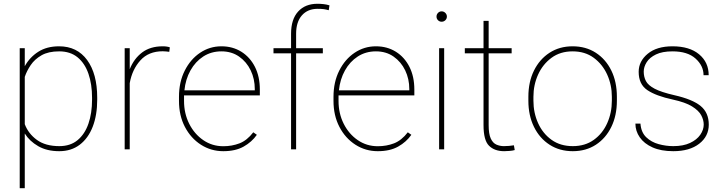

<svg xmlns="http://www.w3.org/2000/svg" viewBox="-20 -780 3784 1003"><path d="M487.8 -269.5V-259.3Q487.8 -178.7 464.4 -118.2Q440.9 -57.6 396.5 -23.9Q352.1 9.8 289.6 9.8Q225.1 9.8 179.7 -16.4Q134.3 -42.5 109.4 -82.5V203.1H83V-528.3H109.4V-434.1Q135.3 -481 179.9 -509.5Q224.6 -538.1 288.6 -538.1Q382.8 -538.1 435.3 -466.3Q487.8 -394.5 487.8 -269.5ZM460.9 -259.3V-269.5Q460.9 -339.8 442.1 -394.5Q423.3 -449.2 385.3 -480.5Q347.2 -511.7 289.1 -511.7Q232.9 -511.7 197 -491.2Q161.1 -470.7 140.4 -439.9Q119.6 -409.2 109.4 -378.4V-131.3Q127.9 -82 172.6 -49.3Q217.3 -16.6 290 -16.6Q347.7 -16.6 385.5 -48.1Q423.3 -79.6 442.1 -134.3Q460.9 -189 460.9 -259.3Z M867.2 -532.7 864.3 -509.3Q856.4 -510.3 847.9 -511.2Q839.4 -512.2 830.1 -512.2Q756.3 -512.2 713.4 -464.6Q670.4 -417 657.7 -345.7V0H631.3V-528.3H657.7V-418.5Q679.7 -473.6 722.4 -505.9Q765.1 -538.1 830.1 -538.1Q842.3 -538.1 851.6 -536.6Q860.8 -535.2 867.2 -532.7Z M1146.5 9.8Q1082.5 9.8 1029.8 -23.9Q977.1 -57.6 946 -116.9Q915 -176.3 915 -252.9V-274.4Q915 -351.6 945.1 -411.1Q975.1 -470.7 1025.4 -504.4Q1075.7 -538.1 1136.7 -538.1Q1195.3 -538.1 1240.7 -509.8Q1286.1 -481.4 1311.8 -430.7Q1337.4 -379.9 1337.4 -312.5V-281.7H941.4Q941.4 -278.3 941.4 -274.4V-252.9Q941.4 -187 968.5 -133.3Q995.6 -79.6 1042 -47.9Q1088.4 -16.1 1146.5 -16.1Q1191.9 -16.1 1231.2 -31.2Q1270.5 -46.4 1303.2 -88.9L1321.8 -75.7Q1295.4 -38.1 1252.7 -14.2Q1210 9.8 1146.5 9.8ZM1136.7 -511.7Q1083.5 -511.7 1042 -484.9Q1000.5 -458 974.9 -411.9Q949.2 -365.7 943.4 -308.1H1311V-314.5Q1311 -367.7 1289.6 -412.4Q1268.1 -457 1229 -484.4Q1189.9 -511.7 1136.7 -511.7Z M1526.9 0H1500.5V-501.5H1408.7V-528.3H1500.5V-603.5Q1500.5 -679.2 1537.4 -719.7Q1574.2 -760.3 1638.7 -760.3Q1653.8 -760.3 1669.9 -758.5Q1686 -756.8 1701.2 -752L1697.3 -726.6Q1683.6 -730.5 1671.4 -732.2Q1659.2 -733.9 1639.2 -733.9Q1587.4 -733.9 1557.1 -699.7Q1526.9 -665.5 1526.9 -603.5V-528.3H1666.5V-501.5H1526.9Z M1953.6 9.8Q1889.6 9.8 1836.9 -23.9Q1784.2 -57.6 1753.2 -116.9Q1722.2 -176.3 1722.2 -252.9V-274.4Q1722.2 -351.6 1752.2 -411.1Q1782.2 -470.7 1832.5 -504.4Q1882.8 -538.1 1943.8 -538.1Q2002.4 -538.1 2047.9 -509.8Q2093.3 -481.4 2118.9 -430.7Q2144.5 -379.9 2144.5 -312.5V-281.7H1748.5Q1748.5 -278.3 1748.5 -274.4V-252.9Q1748.5 -187 1775.6 -133.3Q1802.7 -79.6 1849.1 -47.9Q1895.5 -16.1 1953.6 -16.1Q1999 -16.1 2038.3 -31.2Q2077.6 -46.4 2110.4 -88.9L2128.9 -75.7Q2102.5 -38.1 2059.8 -14.2Q2017.1 9.8 1953.6 9.8ZM1943.8 -511.7Q1890.6 -511.7 1849.1 -484.9Q1807.6 -458 1782 -411.9Q1756.3 -365.7 1750.5 -308.1H2118.2V-314.5Q2118.2 -367.7 2096.7 -412.4Q2075.2 -457 2036.1 -484.4Q1997.1 -511.7 1943.8 -511.7Z M2260.3 -693.4Q2260.3 -704.6 2268.1 -712.6Q2275.9 -720.7 2287.1 -720.7Q2298.3 -720.7 2306.4 -712.6Q2314.5 -704.6 2314.5 -693.4Q2314.5 -682.1 2306.4 -674.3Q2298.3 -666.5 2287.1 -666.5Q2275.9 -666.5 2268.1 -674.3Q2260.3 -682.1 2260.3 -693.4ZM2300.3 -528.3V0H2273.9V-528.3Z M2652.8 -528.3V-501.5H2532.7V-126.5Q2532.7 -80.1 2543.7 -56.4Q2554.7 -32.7 2573 -24.7Q2591.3 -16.6 2612.3 -16.6Q2627.4 -16.6 2639.2 -17.8Q2650.9 -19 2664.6 -21L2668.9 3.9Q2658.2 7.3 2641.1 8.5Q2624 9.8 2613.8 9.8Q2563.5 9.8 2534.7 -18.6Q2505.9 -46.9 2505.9 -126.5V-501.5H2408.2V-528.3H2505.9V-670.9H2532.7V-528.3Z M2740.2 -253.9V-274.4Q2740.2 -352.1 2769.5 -411.4Q2798.8 -470.7 2850.8 -504.4Q2902.8 -538.1 2971.2 -538.1Q3040.5 -538.1 3092.5 -504.4Q3144.5 -470.7 3173.6 -411.4Q3202.6 -352.1 3202.6 -274.4V-253.9Q3202.6 -176.8 3173.6 -117.2Q3144.5 -57.6 3092.8 -23.9Q3041 9.8 2972.2 9.8Q2903.3 9.8 2851.1 -23.9Q2798.8 -57.6 2769.5 -117.2Q2740.2 -176.8 2740.2 -253.9ZM2766.6 -274.4V-253.9Q2766.6 -190.9 2791 -136.7Q2815.4 -82.5 2861.3 -49.6Q2907.2 -16.6 2972.2 -16.6Q3036.6 -16.6 3082.3 -49.6Q3127.9 -82.5 3152.1 -136.7Q3176.3 -190.9 3176.3 -253.9V-274.4Q3176.3 -336.4 3151.9 -390.4Q3127.4 -444.3 3081.8 -478Q3036.1 -511.7 2971.2 -511.7Q2906.7 -511.7 2861.1 -478Q2815.4 -444.3 2791 -390.4Q2766.6 -336.4 2766.6 -274.4Z M3656.2 -129.4Q3656.2 -153.3 3643.1 -178Q3629.9 -202.6 3595.2 -224.1Q3560.5 -245.6 3495.1 -259.8Q3406.7 -278.8 3361.6 -309.3Q3316.4 -339.8 3316.4 -404.8Q3316.4 -460 3363.5 -499Q3410.6 -538.1 3493.2 -538.1Q3582 -538.1 3632.1 -496.3Q3682.1 -454.6 3682.1 -387.2H3655.3Q3655.3 -436.5 3613.5 -474.1Q3571.8 -511.7 3493.2 -511.7Q3439.9 -511.7 3406.7 -495.6Q3373.5 -479.5 3358.2 -455.1Q3342.8 -430.7 3342.8 -405.8Q3342.8 -378.9 3354.2 -356.7Q3365.7 -334.5 3400.1 -316.4Q3434.6 -298.3 3502.9 -282.7Q3597.7 -261.2 3640.1 -226.3Q3682.6 -191.4 3682.6 -128.9Q3682.6 -67.9 3632.6 -29.1Q3582.5 9.8 3497.1 9.8Q3433.1 9.8 3388.9 -10Q3344.7 -29.8 3322 -62.7Q3299.3 -95.7 3299.3 -134.3H3325.7Q3329.1 -88.9 3355.7 -63.2Q3382.3 -37.6 3420.7 -27.1Q3459 -16.6 3497.1 -16.6Q3549.3 -16.6 3584.7 -33.2Q3620.1 -49.8 3638.2 -75.9Q3656.2 -102.1 3656.2 -129.4Z"/></svg>

Font: Vazirmatn RD Thin
Style: Regular
Weight: 100
Designer: Saber Rastikerdar
Foundry: Saber Rastikerdar
Version: Version 32.102